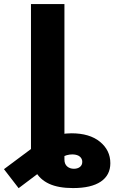

<svg xmlns="http://www.w3.org/2000/svg" viewBox="-106 -748 579 972"><path d="M263.7 204.1Q189.5 204.1 142.6 182.4Q95.7 160.6 73.2 118.7Q50.8 76.7 50.8 16.6V-99.6H220.2V59.6Q220.2 82.5 233.9 94.5Q247.6 106.4 268.1 106.4Q286.6 106.4 298.6 97.2Q310.5 87.9 310.5 71.3Q310.5 55.7 298.6 45.2Q286.6 34.7 262.7 33.7Q248 33.2 231.9 37.6Q215.8 42 193.8 54.7Q171.9 67.4 138.7 91.3L-11.7 204.6L-85.9 108.4L65.4 -4.4Q102.5 -32.2 151.4 -52.7Q200.2 -73.2 255.4 -73.2Q347.7 -73.2 400.1 -30.3Q452.6 12.7 452.6 78.1Q452.6 138.7 404.3 171.4Q356 204.1 263.7 204.1ZM220.2 -727.5V0H50.8V-727.5Z"/></svg>

Font: Inter 24pt ExtraBold
Style: Regular
Weight: 800
Designer: Rasmus Andersson
Foundry: rsms
Version: Version 4.001;git-66647c0bb